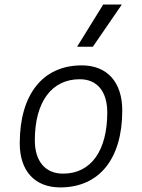

<svg xmlns="http://www.w3.org/2000/svg" viewBox="-20 -815 626 845"><path d="M245.1 9.8C416.5 9.8 518.1 -115.7 518.1 -328.6C518.1 -453.6 451.7 -527.3 339.8 -527.3C168.5 -527.3 66.9 -399.9 66.9 -184.1C66.9 -62.5 133.3 9.8 245.1 9.8ZM257.8 -50.8C179.2 -50.8 133.3 -105.5 133.3 -197.3C133.3 -366.2 207 -466.3 331.1 -466.3C407.7 -466.3 452.1 -412.1 452.1 -320.3C452.1 -150.9 379.9 -50.8 257.8 -50.8ZM319.3 -609.4H388.7L516.1 -794.9H434.1Z"/></svg>

Font: Cascadia Code NF Light
Style: Italic
Weight: 300
Italic angle: -10°
Monospace: yes
Designer: Aaron Bell
Foundry: Saja Typeworks
Version: Version 2404.023